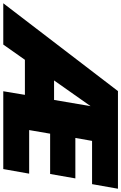

<svg xmlns="http://www.w3.org/2000/svg" viewBox="182 -936 740 1172"><g transform="rotate(90 552.0 -350.0)"><path d="M782 -286H1028L1055 -440H808L826 -542H1090L1118 -700H853H642H522L-14 0H238L331 -132H545L523 0H612H733H998L1026 -158H760ZM614 -533 576 -310H457Z"/></g></svg>

Font: Jost* 800 Heavy Italic
Style: Italic
Weight: 800
Italic angle: -10°
Version: Version 3.200; ttfautohint (v0.97) -l 8 -r 50 -G 200 -x 14 -